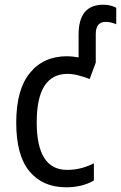

<svg xmlns="http://www.w3.org/2000/svg" viewBox="-20 -786 514 816"><path d="M379 -19V-92Q354 -79 325.5 -71.5Q297 -64 265 -64Q136 -64 136 -266Q136 -472 267 -472Q289 -472 314 -465.5Q339 -459 361 -450L387 -520V-641Q387 -693 429 -693Q443 -693 455.5 -689.5Q468 -686 474 -683V-753Q465 -758 451 -762Q437 -766 419 -766Q314 -766 314 -639V-542Q286 -547 265 -547Q165 -547 107 -476Q49 -405 49 -265Q49 -125 105.5 -57.5Q162 10 261 10Q330 10 379 -19Z"/></svg>

Font: Noto Sans UI SemiCondensed
Style: Regular
Weight: 400
Width: 4
Designer: Monotype Design Team
Foundry: Monotype Imaging Inc.
Version: 1.001